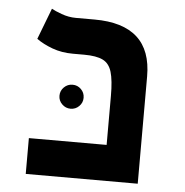

<svg xmlns="http://www.w3.org/2000/svg" viewBox="-47 -658 680 704"><g transform="rotate(5 293.0 -306.0)"><path d="M73.2 0V-131.8H359.4V-312Q359.4 -369.6 350.3 -400.1Q341.3 -430.7 317.4 -442.4Q293.5 -454.1 248.5 -454.1H207Q165.5 -454.1 131.1 -466.8Q96.7 -479.5 72.3 -497.1L116.2 -611.8Q127.4 -605 153.6 -595.5Q179.7 -585.9 206.5 -585.9H274.9Q485.4 -585.9 485.4 -395V0ZM215.8 -252.4Q197.8 -252.4 184.6 -265.4Q171.4 -278.3 171.4 -296.4Q171.4 -314.9 184.6 -327.9Q197.8 -340.8 215.8 -340.8Q234.4 -340.8 247.3 -327.9Q260.3 -314.9 260.3 -296.4Q260.3 -278.3 247.3 -265.4Q234.4 -252.4 215.8 -252.4Z"/></g></svg>

Font: Cascadia Code NF
Style: Bold
Weight: 700
Monospace: yes
Designer: Aaron Bell
Foundry: Saja Typeworks
Version: Version 2404.023; ttfautohint (v1.8.4)